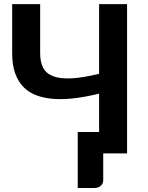

<svg xmlns="http://www.w3.org/2000/svg" viewBox="-20 -743 716 930"><path d="M595.5 -723V0H480V129.5Q480 146.5 468.2 157Q456.5 167.5 437.5 167.5H356.5V-103.5H460V-289.5Q401.5 -275 347.8 -268Q294 -261 247.2 -263.5Q200.5 -266 162 -279.2Q123.5 -292.5 96.2 -319Q69 -345.5 54 -386.2Q39 -427 39 -484.5V-723H174.5V-484.5Q174.5 -442.5 189 -414.8Q203.5 -387 236.8 -374Q270 -361 324.8 -363.5Q379.5 -366 460 -385.5V-723Z"/></svg>

Font: Lato 2
Style: Bold
Weight: 700
Designer: Lukasz Dziedzic with Adam Twardoch and Botio Nikoltchev
Foundry: tyPoland Lukasz Dziedzic
Version: Version 2.015; 2015-08-06; http://www.latofonts.com/